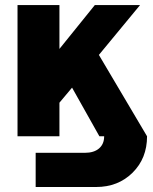

<svg xmlns="http://www.w3.org/2000/svg" viewBox="-20 -543 610 765"><path d="M122.1 202.1V65.9H317.9Q354.5 65.9 374.8 48.3Q395 30.8 395 0H376L267.1 -193.8L216.8 -133.8V0H49.8V-522.9H216.8V-348.1L357.9 -522.9H538.1L374 -324.2L565.9 0Q565.9 87.9 508.3 145Q450.7 202.1 362.8 202.1Z"/></svg>

Font: LT Superior Black
Style: Regular
Weight: 900
Designer: Daniel Lyons
Foundry: LyonsType
Version: Version 2.005